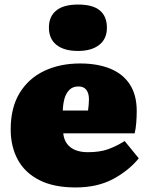

<svg xmlns="http://www.w3.org/2000/svg" viewBox="-20 -810 652 844"><path d="M312 14Q216 14 152.5 -18.5Q89 -51 58 -108.5Q27 -166 27 -241Q27 -337 66.5 -401.5Q106 -466 175 -498.5Q244 -531 332 -531Q409 -531 465 -508Q521 -485 551 -438.5Q581 -392 581 -323Q581 -297 579 -271Q577 -245 572 -224H258Q261 -196 275 -177.5Q289 -159 312 -150Q335 -141 366 -141Q419 -141 455 -154Q491 -167 528 -190L590 -114Q546 -60 477 -23Q408 14 312 14ZM256 -324H367Q369 -339 370 -351Q371 -363 371 -374Q371 -400 359.5 -415Q348 -430 325 -430Q300 -430 285 -415Q270 -400 263.5 -376.5Q257 -353 256 -324ZM323 -586Q262 -586 228.5 -612.5Q195 -639 195 -689Q195 -737 227 -763.5Q259 -790 323 -790Q388 -790 419 -764Q450 -738 450 -688Q450 -639 416 -612.5Q382 -586 323 -586Z"/></svg>

Font: Literata Black
Style: Regular
Weight: 900
Designer: Latin by Veronika Burian and Jose Scaglione. Greek by Irene Vlachou. Cyrillic by Vera Evstafieva.
Foundry: TypeTogether
Version: Version 3.103;gftools[0.9.29]